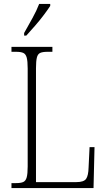

<svg xmlns="http://www.w3.org/2000/svg" viewBox="-20 -951 538 971"><path d="M38 0V-25H62Q85 -25 97.5 -30.5Q110 -36 115 -54Q120 -72 120 -109V-605Q120 -642 115 -660Q110 -678 97.5 -683.5Q85 -689 62 -689H38V-714H245V-689H220Q196 -689 183.5 -683.5Q171 -678 166.5 -660Q162 -642 162 -606V-30H366Q404 -30 415.5 -46.5Q427 -63 428 -104L433 -207H458L453 0ZM102 -784Q124 -823 144.5 -860Q165 -897 178 -931H234V-921Q223 -904 202.5 -876.5Q182 -849 157.5 -821Q133 -793 113 -771H102Z"/></svg>

Font: Noto Serif Myanmar Condensed ExtraLight
Style: Regular
Weight: 200
Width: 3
Designer: Ben Mitchell and the Monotype Design Team
Foundry: Monotype Imaging Inc.
Version: Version 2.106; ttfautohint (v1.8.4.7-5d5b)